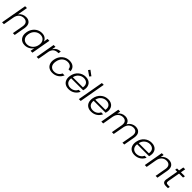

<svg xmlns="http://www.w3.org/2000/svg" viewBox="632 -2950 5134 5134"><g transform="rotate(45 3199.0 -383.0)"><path d="M29.8 0 161.1 -740.2H231L180.2 -453.1Q214.8 -502.4 270 -529.3Q325.2 -556.2 388.2 -556.2Q434.1 -556.2 470.7 -541.7Q507.3 -527.3 532.5 -498Q557.6 -468.8 566.2 -424.3Q574.7 -379.9 564.9 -319.8L507.8 0H439L494.1 -312Q509.8 -400.9 473.6 -448Q437.5 -495.1 360.8 -495.1Q281.2 -495.1 225.3 -444.8Q169.4 -394.5 152.8 -297.9V-298.8L100.1 0Z M678.7 -273.9Q693.4 -357.9 738.8 -422.1Q784.2 -486.3 849.6 -520.3Q915 -554.2 989.7 -554.2Q1067.9 -554.2 1117.4 -517.8Q1167 -481.4 1182.6 -425.8L1203.6 -545.9H1273.9L1177.7 0H1107.9L1128.9 -121.1Q1094.7 -65.4 1031 -28.8Q967.3 7.8 889.6 7.8Q776.4 7.8 716.6 -69.8Q656.7 -147.5 678.7 -273.9ZM1155.8 -272.9Q1173.8 -372.6 1126 -432.9Q1078.1 -493.2 991.7 -493.2Q903.8 -493.2 836.2 -434.3Q768.6 -375.5 751 -273.9Q732.9 -172.9 779.3 -113Q825.7 -53.2 913.6 -53.2Q1000 -53.2 1069.1 -113.3Q1138.2 -173.3 1155.8 -272.9Z M1407.7 0H1337.4L1433.6 -545.9H1503.4L1484.4 -437Q1517.6 -494.1 1570.3 -525.1Q1623 -556.2 1693.8 -556.2L1680.7 -482.9H1660.6Q1502.4 -482.9 1464.8 -323.2Z M1715.3 -272.9Q1738.3 -400.9 1825.7 -477.5Q1913.1 -554.2 2030.3 -554.2Q2131.3 -554.2 2188 -504.4Q2244.6 -454.6 2248.5 -368.2H2173.3Q2170.4 -426.8 2129.9 -460.4Q2089.4 -494.1 2020.5 -494.1Q1980 -494.1 1942.6 -480.2Q1905.3 -466.3 1873.8 -439.5Q1842.3 -412.6 1819.6 -369.9Q1796.9 -327.1 1787.6 -272.9Q1769 -166 1813.2 -108.4Q1857.4 -50.8 1941.4 -50.8Q2010.7 -50.8 2063.2 -84.5Q2115.7 -118.2 2140.6 -178.2H2215.3Q2181.2 -94.2 2106.4 -43.2Q2031.7 7.8 1931.6 7.8Q1855 7.8 1800.8 -25.9Q1746.6 -59.6 1723.4 -123.8Q1700.2 -188 1715.3 -272.9Z M2633.3 -494.1Q2553.7 -494.1 2489.5 -443.1Q2425.3 -392.1 2405.3 -299.8H2788.1Q2796.9 -348.6 2788.8 -385Q2780.8 -421.4 2758.3 -445.6Q2735.8 -469.7 2703.9 -481.9Q2671.9 -494.1 2633.3 -494.1ZM2829.1 -172.9Q2795.4 -92.3 2721.2 -42.2Q2647 7.8 2547.4 7.8Q2470.2 7.8 2415.3 -25.9Q2360.4 -59.6 2336.7 -124Q2313 -188.5 2328.1 -272.9Q2351.1 -401.9 2438.7 -478Q2526.4 -554.2 2646 -554.2Q2704.6 -554.2 2750.2 -534.2Q2795.9 -514.2 2822.5 -479.7Q2849.1 -445.3 2859.1 -399.4Q2869.1 -353.5 2860.4 -301.8Q2856.4 -279.3 2848.1 -248H2395Q2388.7 -201.2 2398.4 -163.1Q2408.2 -125 2431.2 -100.8Q2454.1 -76.7 2486.3 -63.7Q2518.6 -50.8 2557.1 -50.8Q2626 -50.8 2678.5 -84Q2731 -117.2 2754.4 -172.9ZM2558.1 -722.2 2597.2 -773.9 2739.3 -668.9 2702.1 -623Z M2933.6 0 3064.9 -740.2H3134.8L3003.9 0Z M3483.4 -494.1Q3403.8 -494.1 3339.6 -443.1Q3275.4 -392.1 3255.4 -299.8H3638.2Q3647 -348.6 3638.9 -385Q3630.9 -421.4 3608.4 -445.6Q3585.9 -469.7 3554 -481.9Q3522 -494.1 3483.4 -494.1ZM3679.2 -172.9Q3645.5 -92.3 3571.3 -42.2Q3497.1 7.8 3397.5 7.8Q3320.3 7.8 3265.4 -25.9Q3210.4 -59.6 3186.8 -124Q3163.1 -188.5 3178.2 -272.9Q3201.2 -401.9 3288.8 -478Q3376.5 -554.2 3496.1 -554.2Q3554.7 -554.2 3600.3 -534.2Q3646 -514.2 3672.6 -479.7Q3699.2 -445.3 3709.2 -399.4Q3719.2 -353.5 3710.4 -301.8Q3706.5 -279.3 3698.2 -248H3245.1Q3238.8 -201.2 3248.5 -163.1Q3258.3 -125 3281.2 -100.8Q3304.2 -76.7 3336.4 -63.7Q3368.7 -50.8 3407.2 -50.8Q3476.1 -50.8 3528.6 -84Q3581.1 -117.2 3604.5 -172.9Z M4582 0 4637.7 -312Q4653.3 -401.4 4618.7 -448.2Q4584 -495.1 4508.8 -495.1Q4437.5 -495.1 4383.8 -450.2Q4330.1 -405.3 4310.1 -319.8L4252 0H4183.1L4238.8 -312Q4254.4 -400.9 4219.7 -448Q4185.1 -495.1 4110.8 -495.1Q4034.7 -495.1 3979.7 -445.8Q3924.8 -396.5 3906.7 -303.2L3854 0H3783.7L3879.9 -545.9H3949.7L3933.1 -451.2Q3967.3 -502.4 4020.5 -529.3Q4073.7 -556.2 4133.8 -556.2Q4205.1 -556.2 4252.2 -522.2Q4299.3 -488.3 4311 -421.9Q4344.2 -486.3 4404.3 -521.2Q4464.4 -556.2 4532.7 -556.2Q4578.6 -556.2 4615 -541.7Q4651.4 -527.3 4676.3 -498Q4701.2 -468.8 4709.5 -424.3Q4717.8 -379.9 4708 -319.8L4650.9 0Z M5127 -494.1Q5047.4 -494.1 4983.2 -443.1Q4918.9 -392.1 4898.9 -299.8H5281.7Q5290.5 -348.6 5282.5 -385Q5274.4 -421.4 5252 -445.6Q5229.5 -469.7 5197.5 -481.9Q5165.5 -494.1 5127 -494.1ZM5322.8 -172.9Q5289.1 -92.3 5214.8 -42.2Q5140.6 7.8 5041 7.8Q4963.9 7.8 4908.9 -25.9Q4854 -59.6 4830.3 -124Q4806.6 -188.5 4821.8 -272.9Q4844.7 -401.9 4932.4 -478Q5020 -554.2 5139.6 -554.2Q5198.2 -554.2 5243.9 -534.2Q5289.6 -514.2 5316.2 -479.7Q5342.8 -445.3 5352.8 -399.4Q5362.8 -353.5 5354 -301.8Q5350.1 -279.3 5341.8 -248H4888.7Q4882.3 -201.2 4892.1 -163.1Q4901.9 -125 4924.8 -100.8Q4947.8 -76.7 4980 -63.7Q5012.2 -50.8 5050.8 -50.8Q5119.6 -50.8 5172.1 -84Q5224.6 -117.2 5248 -172.9Z M5836.4 0 5891.6 -312Q5907.2 -400.9 5871.1 -448Q5835 -495.1 5758.3 -495.1Q5678.7 -495.1 5622.8 -444.8Q5566.9 -394.5 5550.3 -297.9V-300.8L5497.6 0H5427.2L5523.4 -545.9H5593.3L5576.7 -452.1Q5611.3 -502.4 5665.5 -529.3Q5719.7 -556.2 5782.2 -556.2Q5829.1 -556.2 5866.2 -541.7Q5903.3 -527.3 5929 -498Q5954.6 -468.8 5963.4 -424.3Q5972.2 -379.9 5962.4 -319.8L5905.3 0Z M6106.4 -147.9 6166.5 -486.8H6090.3L6101.1 -545.9H6177.2L6201.2 -683.1H6271.5L6247.1 -545.9H6398.4L6387.2 -486.8H6236.3L6176.3 -147.9Q6168 -98.1 6183.8 -79.1Q6199.7 -60.1 6248 -60.1H6312.5L6301.3 0H6226.1Q6152.3 0 6122.6 -34.2Q6092.8 -68.4 6106.4 -147.9Z"/></g></svg>

Font: SVN-Poppins Light
Style: Italic
Weight: 300
Italic angle: -10°
Designer: Ninad Kale (Devanagari), Jonny Pinhorn (Latin)
Foundry: Indian Type Foundry
Version: Version 3.002 2017